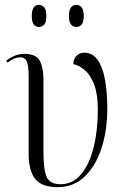

<svg xmlns="http://www.w3.org/2000/svg" viewBox="-20 -761 516 791"><path d="M218 10Q151 10 124.5 -24.5Q98 -59 98 -128V-445Q98 -487 91 -506Q84 -525 63 -525Q52 -525 39.5 -520Q27 -515 11 -503L6 -511Q22 -524 40.5 -531.5Q59 -539 80 -539Q129 -539 144 -510.5Q159 -482 159 -434V-137Q159 -61 172.5 -31.5Q186 -2 230 -2Q279 -2 313.5 -42.5Q348 -83 365.5 -153Q383 -223 383 -310Q383 -372 368.5 -411Q354 -450 331 -470.5Q308 -491 282 -497Q283 -521 296.5 -532.5Q310 -544 327 -544Q361 -544 382 -514.5Q403 -485 412.5 -433Q422 -381 422 -314Q422 -222 397.5 -148.5Q373 -75 327.5 -32.5Q282 10 218 10ZM295 -650Q281 -650 272.5 -660Q264 -670 264 -695Q264 -720 272.5 -730.5Q281 -741 295 -741Q308 -741 316.5 -730.5Q325 -720 325 -695Q325 -670 316.5 -660Q308 -650 295 -650ZM140 -650Q127 -650 119 -660Q111 -670 111 -695Q111 -720 119 -730.5Q127 -741 140 -741Q154 -741 162.5 -730.5Q171 -720 171 -695Q171 -670 162.5 -660Q154 -650 140 -650Z"/></svg>

Font: Noto Serif Display Condensed Light
Style: Regular
Weight: 300
Width: 3
Designer: Monotype Design Team
Foundry: Monotype Imaging Inc.
Version: Version 2.009